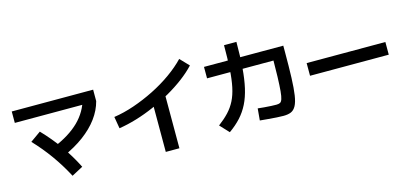

<svg xmlns="http://www.w3.org/2000/svg" viewBox="-72 -1346 4144 1946"><g transform="rotate(-15 2000.0 -373.0)"><path d="M394 -268Q566 -339 666 -437Q766 -535 800 -666L927 -607Q903 -515 842 -432.5Q781 -350 686 -279.5Q591 -209 463 -153ZM500 62Q435 -61 357 -170Q279 -279 185 -378L295 -456Q396 -351 476 -238Q556 -125 618 -1ZM73 -607V-727H927V-607Z M1063 -404Q1166 -419 1275.5 -456.5Q1385 -494 1492 -547.5Q1599 -601 1691 -666.5Q1783 -732 1850 -802L1938 -710Q1881 -649 1805 -592Q1729 -535 1640.5 -484.5Q1552 -434 1457.5 -392.5Q1363 -351 1268 -322.5Q1173 -294 1084 -280ZM1475 73V-500H1618V73Z M2723 29Q2694 29 2653 26.5Q2612 24 2567 20Q2522 16 2478 12L2489 -112Q2517 -109 2554.5 -105.5Q2592 -102 2628 -100.5Q2664 -99 2683 -99Q2706 -99 2720.5 -106Q2735 -113 2744 -139.5Q2753 -166 2758 -220.5Q2763 -275 2766 -369.5Q2769 -464 2770 -609L2839 -539H2072V-659H2904V-595Q2904 -433 2900 -322.5Q2896 -212 2885.5 -142.5Q2875 -73 2854.5 -35.5Q2834 2 2802.5 15.5Q2771 29 2723 29ZM2066 -46Q2130 -94 2175 -142Q2220 -190 2249.5 -248.5Q2279 -307 2295.5 -385.5Q2312 -464 2318.5 -569.5Q2325 -675 2325 -819H2455Q2455 -666 2446 -549Q2437 -432 2416.5 -342Q2396 -252 2361.5 -183Q2327 -114 2276 -58Q2225 -2 2154 48Z M3087 -294V-427H3913V-294Z"/></g></svg>

Font: M PLUS 1
Style: Bold
Weight: 700
Designer: Coji Morishita
Foundry: UNDERFOREST DESIGN
Version: Version 1.001